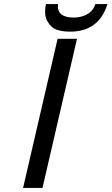

<svg xmlns="http://www.w3.org/2000/svg" viewBox="-20 -920 546 940"><path d="M205 -900H264Q260 -867 279.5 -850.5Q299 -834 341 -834Q379 -834 408 -851Q436 -867 447 -900H506Q464 -765 323 -765Q288 -765 259 -774Q231 -783 212 -816Q194 -847 205 -900ZM93 0 262 -730H357L188 0Z"/></svg>

Font: Miedinger
Style: Italic
Weight: 400
Italic angle: -13°
Version: Version 001.000